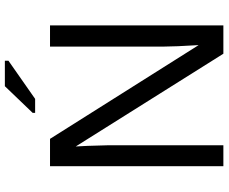

<svg xmlns="http://www.w3.org/2000/svg" viewBox="-92 -814 907 762"><g transform="rotate(-90 361.0 -433.5)"><path d="M528.3 0 160.2 -585.9 162.6 -538.6 165 -457V0H82V-688H190.4L562.5 -98.1Q556.6 -193.8 556.6 -236.8V-688H640.6V0ZM293.5 -747.1V-756.8L399.4 -867.2H500.5V-853L349.1 -747.1Z"/></g></svg>

Font: Liberation Sans
Style: Regular
Weight: 400
Designer: Steve Matteson
Foundry: Ascender Corporation
Version: Version 2.00.1